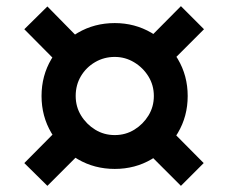

<svg xmlns="http://www.w3.org/2000/svg" viewBox="-20 -677 742 624"><path d="M353 -128Q287 -128 233 -159.5Q179 -191 147 -245Q115 -299 115 -365Q115 -431 147 -485Q179 -539 233 -570.5Q287 -602 353 -602Q418 -602 472 -570.5Q526 -539 558 -485Q590 -431 590 -365Q590 -299 558 -245Q526 -191 472.5 -159.5Q419 -128 353 -128ZM353 -238Q388 -238 416.5 -255.5Q445 -273 462.5 -301.5Q480 -330 480 -365Q480 -400 462.5 -428.5Q445 -457 416 -474.5Q387 -492 353 -492Q318 -492 289 -475Q260 -458 243 -429.5Q226 -401 226 -365Q226 -330 243.5 -301.5Q261 -273 289.5 -255.5Q318 -238 353 -238ZM134 -73 59 -147 178 -267 252 -191ZM568 -73 449 -192 523 -267 642 -147ZM178 -462 59 -582 134 -656 252 -536ZM523 -462 449 -537 568 -657 643 -582Z"/></svg>

Font: M PLUS 1 Thin SemiBold
Style: Regular
Weight: 600
Version: Version 1.001